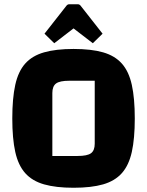

<svg xmlns="http://www.w3.org/2000/svg" viewBox="-20 -871 694 906"><path d="M38 -312Q38 -407 52 -470.5Q66 -534 99 -571Q132 -608 188 -624Q244 -640 327 -640Q411 -640 466.5 -624Q522 -608 555 -571Q588 -534 602 -470.5Q616 -407 616 -312Q616 -217 602 -154Q588 -91 555 -54Q522 -17 466.5 -1Q411 15 327 15Q244 15 188 -1Q132 -17 99 -54Q66 -91 52 -154Q38 -217 38 -312ZM227 -135H346Q392 -135 409.5 -148Q427 -161 427 -193V-490H307Q262 -490 244.5 -477Q227 -464 227 -432ZM236 -667 190 -712 292 -842Q298 -851 307 -851H347Q356 -851 362 -842L464 -712L418 -667L327 -737Z"/></svg>

Font: Changa ExtraLight
Style: Bold
Weight: 700
Version: Version 3.002; ttfautohint (v1.8.2)